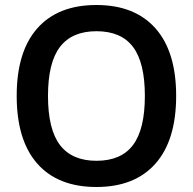

<svg xmlns="http://www.w3.org/2000/svg" viewBox="-20 -737 770 767"><path d="M683.7 -354Q683.7 -176.7 601 -83.3Q518.3 10 365.2 10Q211.3 10 129 -83.3Q46.7 -176.7 46.7 -354Q46.7 -530.7 129 -623.8Q211.3 -717 365.2 -717Q518.3 -717 601 -623.8Q683.7 -530.7 683.7 -354ZM558.7 -354Q558.7 -487 511.2 -549.7Q463.8 -612.3 365.4 -612.3Q267.7 -612.3 219.7 -549.7Q171.7 -487 171.7 -354Q171.7 -220.3 219.7 -157.5Q267.7 -94.7 365.4 -94.7Q463.8 -94.7 511.2 -157.5Q558.7 -220.3 558.7 -354Z"/></svg>

Font: 42dot Sans Light
Style: Regular
Weight: 300
Designer: 42dot
Version: Version 1.000